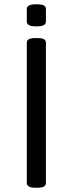

<svg xmlns="http://www.w3.org/2000/svg" viewBox="-20 -881 342 903"><path d="M147 2Q125 2 115.5 -4Q106 -10 106 -20V-680Q106 -691 115.5 -696.5Q125 -702 147 -702H155Q178 -702 187 -696.5Q196 -691 196 -680V-20Q196 -10 187 -4Q178 2 155 2ZM151 -757Q126 -757 116 -763Q106 -769 106 -779V-839Q106 -849 116 -855Q126 -861 151 -861Q176 -861 186 -855.5Q196 -850 196 -839V-779Q196 -769 186 -763Q176 -757 151 -757Z"/></svg>

Font: Asap Semi Expanded
Style: Regular
Weight: 400
Width: 6
Designer: Pablo Cosgaya
Foundry: Omnibus-Type
Version: Version 3.001; ttfautohint (v1.8.4.7-5d5b)